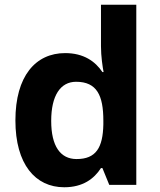

<svg xmlns="http://www.w3.org/2000/svg" viewBox="-20 -780 673 810"><path d="M251 10C330 10 377 -26 406 -71H412L441 0H555V-760H406V-585C406 -542 413 -497 417 -476H412C382 -521 333 -556 255 -556C130 -556 45 -459 45 -272C45 -87 129 10 251 10ZM303 -109C235 -109 196 -163 196 -270C196 -377 235 -435 301 -435C389 -435 416 -377 416 -271V-255C414 -157 385 -109 303 -109Z"/></svg>

Font: Noto Sans Lisu
Style: Bold
Weight: 700
Designer: Monotype Design Team. David Williams.
Foundry: Monotype Imaging Inc.
Version: Version 2.102